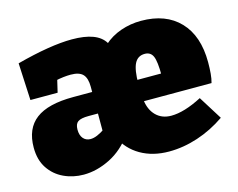

<svg xmlns="http://www.w3.org/2000/svg" viewBox="-84 -679 1013 818"><g transform="rotate(-15 422.5 -270.0)"><path d="M54 -351 46 -515Q121 -535 182.5 -545Q244 -555 291 -555Q347 -555 383 -541.5Q419 -528 436 -500L448 -481L431 -496Q463 -525 506 -540Q549 -555 596 -555Q705 -555 766 -491Q827 -427 827 -311Q827 -284 825 -261Q823 -238 818 -221H508L518 -241L519 -229Q524 -183 550 -157Q576 -131 617 -131Q674 -131 753 -172L818 -68Q760 -28 696 -7Q632 14 569 14Q497 14 443.5 -17Q390 -48 363 -105H411Q368 -44 309 -14.5Q250 15 192 15Q145 15 104.5 -4Q64 -23 39.5 -60Q15 -97 15 -151Q15 -235 68.5 -275.5Q122 -316 233 -316H327L317 -303V-339Q317 -377 301 -394Q285 -411 247 -411Q233 -411 215 -409Q197 -407 175 -402L190 -419L174 -351ZM317 -138Q317 -162 317 -185.5Q317 -209 317 -233L327 -221H276Q242 -221 228.5 -211.5Q215 -202 215 -177Q215 -152 227 -138Q239 -124 259 -124Q273 -124 289.5 -131Q306 -138 325 -151ZM516 -298 504 -316H631L621 -307Q621 -369 611 -392Q601 -415 575 -415Q544 -415 530 -387.5Q516 -360 516 -298Z"/></g></svg>

Font: Bitter Thin Black
Style: Regular
Weight: 900
Version: Version 3.020